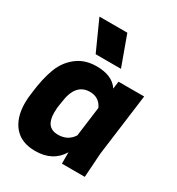

<svg xmlns="http://www.w3.org/2000/svg" viewBox="-188 -896 943 1025"><g transform="rotate(30 284.0 -383.5)"><path d="M543 -530H385ZM184 13Q98 13 53.5 -39.5Q9 -92 9 -184Q9 -213 14 -246Q25 -341 50 -406Q75 -471 130 -510Q177 -543 244 -543Q341 -543 379 -484L385 -530H543L493 -149L483 0H342V-70Q292 13 184 13ZM246 -123Q307 -123 338 -172L362 -355Q338 -407 281 -407Q192 -407 177 -284Q175 -273 173.5 -263Q172 -253 171 -242.5Q170 -232 170 -215Q170 -123 246 -123ZM362 -596H206L123 -780H295Z"/></g></svg>

Font: Tanohe Sans
Style: Bold Italic
Weight: 700
Designer: Village Type and Design LLC & Cristiano Sobral
Foundry: Cooper Hewitt Smithsonian Design Museum
Version: Version 1.00;September 29, 2021;FontCreator 13.0.0.2655 64-b